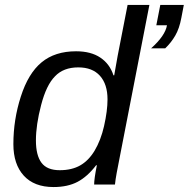

<svg xmlns="http://www.w3.org/2000/svg" viewBox="-20 -745 762 775"><path d="M196 10Q118 10 76 -36Q34 -82 34 -163Q34 -262 64 -355Q94 -449 148 -493.5Q202 -538 287 -538Q347 -538 385 -512.5Q423 -487 438 -441H441L455 -520L495 -725H583L463 -109Q456 -74 451 -47Q446 -20 444 0H360Q360 -23 371 -78H368Q333 -32 293 -11Q253 10 196 10ZM221 -58Q270 -58 304 -77.5Q338 -97 362 -137Q387 -179 400 -236Q414 -298 414 -344Q414 -405 383.5 -439Q353 -473 296 -473Q236 -473 202 -437Q167 -402 146 -321Q125 -241 125 -178Q125 -118 147.5 -88Q170 -58 221 -58ZM590 -550Q647 -601 654 -643H611L627 -725H722L712 -673Q704 -630 687.5 -601.5Q671 -573 647 -550Z"/></svg>

Font: Libra Sans Modern
Style: Italic
Weight: 400
Italic angle: -12°
Foundry: Stefan Peev, Context Ltd
Version: Version 1.000